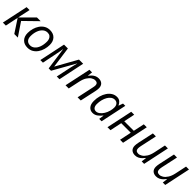

<svg xmlns="http://www.w3.org/2000/svg" viewBox="449 -2123 3707 3707"><g transform="rotate(45 2302.5 -269.0)"><path d="M28.3 0 141.6 -535.2H221.7L166.5 -277.3L422.9 -535.2H525.4L254.9 -271L437.5 0H340.3L165.5 -267.1L109.9 0Z M705.6 7.8Q612.8 7.8 560.3 -47.6Q507.8 -103 507.8 -197.8Q507.8 -260.7 525.1 -322Q542.5 -383.3 576.7 -433.1Q610.8 -482.9 660.9 -512.7Q710.9 -542.5 776.4 -542.5Q869.6 -542.5 922.1 -486.8Q974.6 -431.2 974.6 -335.9Q974.6 -273.9 957.5 -212.9Q940.4 -151.9 906.5 -101.8Q872.6 -51.8 822.3 -22Q772 7.8 705.6 7.8ZM710.4 -59.6Q761.2 -59.6 802.2 -94Q843.3 -128.4 867.2 -192.6Q891.1 -256.8 891.1 -345.2Q891.1 -377 879.9 -406.7Q868.7 -436.5 843.8 -455.8Q818.8 -475.1 777.3 -475.1Q720.2 -475.1 678.2 -437.3Q636.2 -399.4 613.3 -335.7Q590.3 -272 590.3 -194.3Q590.3 -130.4 621.6 -95Q652.8 -59.6 710.4 -59.6Z M1051.3 0 1164.1 -534.2H1269.5L1329.1 -102.1H1331.1L1572.8 -534.2H1686.5L1574.7 0H1500.5L1567.9 -317.9Q1576.7 -353.5 1585.4 -389.4Q1594.2 -425.3 1602.1 -456.5H1600.1L1343.3 0H1278.8L1214.8 -456.1H1211.9Q1208.5 -428.7 1201.7 -390.4Q1194.8 -352.1 1187 -315.9L1122.6 0Z M1739.7 0 1854.5 -537.6H1926.3L1913.6 -434.6H1914.6Q1933.1 -460 1959.2 -486.1Q1985.4 -512.2 2020.3 -530Q2055.2 -547.9 2099.6 -547.9Q2164.1 -547.9 2200.7 -512.7Q2237.3 -477.5 2237.3 -413.6Q2237.3 -391.1 2233.9 -368.2Q2230.5 -345.2 2226.6 -327.1L2155.3 0H2068.8L2141.1 -337.9Q2145.5 -359.9 2148.2 -375.5Q2150.9 -391.1 2150.9 -404.8Q2150.9 -474.1 2077.6 -474.1Q2042 -474.1 2002.4 -449.7Q1962.9 -425.3 1929.2 -372.8Q1895.5 -320.3 1877 -235.8L1826.7 0Z M2484.4 9.8Q2419.4 9.8 2379.4 -37.4Q2339.4 -84.5 2339.4 -173.3Q2339.4 -247.1 2358.4 -314Q2377.4 -380.9 2412.6 -432.9Q2447.8 -484.9 2496.1 -514.9Q2544.4 -544.9 2603 -544.9Q2657.2 -544.9 2690.2 -515.4Q2723.1 -485.8 2738.3 -448.2H2743.2L2774.4 -535.2H2836.4L2723.1 0H2658.2L2672.9 -103.5H2668.9Q2635.7 -59.1 2589.1 -24.7Q2542.5 9.8 2484.4 9.8ZM2510.7 -57.6Q2548.3 -57.6 2585.2 -85.2Q2622.1 -112.8 2651.6 -159.9Q2681.2 -207 2696.8 -266.1Q2704.6 -294.9 2707.3 -319.1Q2710 -343.3 2710 -364.3Q2710 -414.6 2683.3 -445.6Q2656.7 -476.6 2610.8 -476.6Q2569.8 -476.6 2535.4 -451.7Q2501 -426.8 2475.8 -383.5Q2450.7 -340.3 2436.8 -285.9Q2422.9 -231.4 2422.9 -171.9Q2422.9 -115.7 2445.8 -86.7Q2468.8 -57.6 2510.7 -57.6Z M2884.8 0 2998.5 -535.2H3079.1L3032.7 -310.5H3293.5L3341.3 -535.2H3422.4L3310.1 0H3228L3278.3 -242.7H3017.6L2966.3 0Z M3642.1 9.8Q3581.1 9.8 3544.7 -23.9Q3508.3 -57.6 3508.3 -122.6Q3508.3 -144 3511.5 -164.3Q3514.6 -184.6 3518.6 -206.5L3589.4 -535.2H3671.4L3598.6 -197.3Q3594.7 -176.3 3592.5 -159.9Q3590.3 -143.6 3590.3 -130.9Q3590.3 -96.2 3608.2 -76.9Q3626 -57.6 3665 -57.6Q3701.7 -57.6 3741.9 -82.5Q3782.2 -107.4 3816.7 -160.9Q3851.1 -214.4 3869.1 -299.8L3918.9 -535.2H3999L3885.7 0H3818.8L3832 -103.5H3827.6Q3809.1 -78.1 3782.7 -52Q3756.3 -25.9 3721.7 -8.1Q3687 9.8 3642.1 9.8Z M4218.3 9.8Q4157.2 9.8 4120.8 -23.9Q4084.5 -57.6 4084.5 -122.6Q4084.5 -144 4087.6 -164.3Q4090.8 -184.6 4094.7 -206.5L4165.5 -535.2H4247.6L4174.8 -197.3Q4170.9 -176.3 4168.7 -159.9Q4166.5 -143.6 4166.5 -130.9Q4166.5 -96.2 4184.3 -76.9Q4202.1 -57.6 4241.2 -57.6Q4277.8 -57.6 4318.1 -82.5Q4358.4 -107.4 4392.8 -160.9Q4427.2 -214.4 4445.3 -299.8L4495.1 -535.2H4575.2L4461.9 0H4395L4408.2 -103.5H4403.8Q4385.3 -78.1 4358.9 -52Q4332.5 -25.9 4297.9 -8.1Q4263.2 9.8 4218.3 9.8Z"/></g></svg>

Font: Open Sans
Style: Italic
Weight: 400
Italic angle: -12°
Designer: Monotype Design Team
Foundry: Monotype Imaging Inc.
Version: Version 3.000; ttfautohint (v1.8.4)